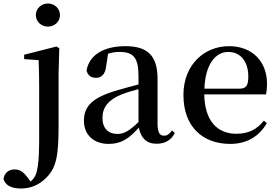

<svg xmlns="http://www.w3.org/2000/svg" viewBox="-108 -807 1588 1098"><path d="M166 -655C203 -655 235 -682 235 -721C235 -759 203 -787 166 -787C129 -787 97 -759 97 -721C97 -682 129 -655 166 -655ZM11 271C62 271 111 255 157 209C216 151 227 78 227 -91V-385L231 -531L215 -541L30 -494V-469L113 -463C115 -414 116 -364 116 -297V-102C116 31 118 139 96 193C88 210 78 222 67 231L47 205C25 175 4 162 -24 162C-58 162 -81 180 -88 215C-81 248 -49 271 11 271Z M787 15C836 15 869 -4 892 -46L876 -61C858 -38 847 -31 831 -31C806 -31 793 -47 793 -100V-356C793 -488 736 -543 610 -543C481 -543 402 -490 387 -404C393 -376 413 -362 441 -362C470 -362 494 -380 499 -428L510 -500C533 -507 554 -510 575 -510C653 -510 684 -480 684 -372V-324C643 -313 600 -302 564 -291C420 -250 372 -199 372 -117C372 -33 431 16 513 16C588 16 630 -16 686 -77C697 -19 729 15 787 15ZM684 -109C629 -55 597 -41 564 -41C513 -41 478 -71 478 -133C478 -194 513 -238 590 -268C615 -278 649 -288 684 -297Z M1209 16C1304 16 1375 -28 1418 -103L1401 -117C1363 -69 1315 -42 1244 -42C1139 -42 1063 -110 1060 -267H1413C1417 -284 1419 -303 1419 -328C1419 -449 1341 -543 1201 -543C1063 -543 941 -439 941 -264C941 -81 1052 16 1209 16ZM1061 -300C1066 -440 1125 -510 1197 -510C1268 -510 1312 -455 1312 -369C1312 -320 1301 -300 1262 -300Z"/></svg>

Font: Noto Serif JP SemiBold
Style: Regular
Weight: 600
Designer: Ryoko NISHIZUKA 西塚涼子 (kana & ideographs); Frank Grießhammer (Latin, Greek & Cyrillic); Wenlong ZHANG 张文龙 (bopomofo); San
Foundry: Adobe
Version: Version 2.001;hotconv 1.1.0;makeotfexe 2.6.0